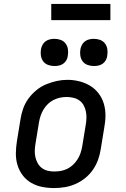

<svg xmlns="http://www.w3.org/2000/svg" viewBox="-20 -946 640 974"><path d="M254 8Q223 8 193 2Q163 -4 137.5 -19Q112 -34 94.5 -57.5Q77 -81 68.5 -109.5Q60 -138 60.5 -169Q61 -200 66 -231L84 -341Q88 -368 97.5 -395Q107 -422 124 -445.5Q141 -469 164 -488Q187 -507 213.5 -518Q240 -529 267 -535Q294 -541 322 -541Q353 -541 382.5 -533.5Q412 -526 437 -511Q462 -496 480 -472.5Q498 -449 506.5 -420.5Q515 -392 515 -361Q515 -330 509 -299L491 -189Q487 -162 477.5 -135.5Q468 -109 451.5 -85Q435 -61 412 -42.5Q389 -24 362.5 -12.5Q336 -1 308.5 3.5Q281 8 254 8ZM255 -76Q272 -76 289 -79Q306 -82 322 -90Q338 -98 351 -110.5Q364 -123 373.5 -138Q383 -153 388.5 -169.5Q394 -186 397 -203L415 -313Q418 -330 418.5 -347.5Q419 -365 415.5 -381.5Q412 -398 404 -412.5Q396 -427 382.5 -436.5Q369 -446 352 -450Q335 -454 318 -454Q301 -454 284.5 -450.5Q268 -447 252 -439Q236 -431 223 -418.5Q210 -406 201 -391Q192 -376 186.5 -360Q181 -344 178 -327L160 -217Q157 -200 156.5 -182.5Q156 -165 159.5 -149Q163 -133 171 -118.5Q179 -104 192 -94Q205 -84 221.5 -80Q238 -76 255 -76Q255 -76 255 -76Q255 -76 255 -76ZM456 -611Q440 -611 424.5 -616.5Q409 -622 399.5 -634.5Q390 -647 387.5 -663.5Q385 -680 388 -697Q390 -708 396 -719Q402 -730 412 -737Q422 -744 433.5 -746.5Q445 -749 456 -749Q473 -749 488 -743.5Q503 -738 512.5 -725.5Q522 -713 524.5 -696.5Q527 -680 524 -663Q523 -652 517 -641Q511 -630 501 -623Q491 -616 479.5 -613.5Q468 -611 456 -611ZM256 -611Q240 -611 224.5 -616.5Q209 -622 199.5 -634.5Q190 -647 187.5 -663.5Q185 -680 188 -697Q190 -708 196 -719Q202 -730 212 -737Q222 -744 233.5 -746.5Q245 -749 256 -749Q273 -749 288 -743.5Q303 -738 312.5 -725.5Q322 -713 324.5 -696.5Q327 -680 324 -663Q323 -652 317 -641Q311 -630 301 -623Q291 -616 279.5 -613.5Q268 -611 256 -611ZM540 -844H240V-926H540Z"/></svg>

Font: Iosevka Curly Slab MdEx
Style: Italic
Weight: 500
Width: 7
Italic angle: -9°
Monospace: yes
Designer: Belleve Invis
Foundry: Belleve Invis
Version: Version 11.0.0; ttfautohint (v1.8.3)